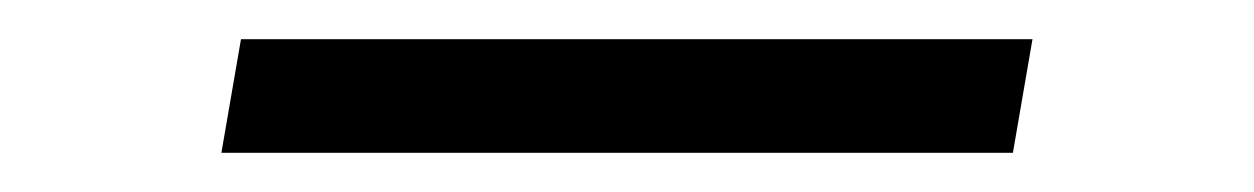

<svg xmlns="http://www.w3.org/2000/svg" viewBox="-20 -389 640 98"><path d="M497 -311H93L103 -369H507Z"/></svg>

Font: Iosevka HT Light Extended
Style: Italic
Weight: 300
Width: 7
Italic angle: -9°
Monospace: yes
Designer: Belleve Invis
Foundry: Belleve Invis
Version: Version 32.3.0; ttfautohint (v1.8.4)